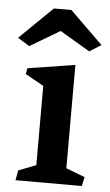

<svg xmlns="http://www.w3.org/2000/svg" viewBox="-66 -718 430 752"><g transform="rotate(5 149.0 -341.5)"><path d="M100.1 -65.9V-377.4L27.8 -418L32.2 -440.9L218.3 -470.2V-64L292.5 -35.6L284.7 0H23.9L31.2 -39.1ZM31.7 -527.8 -14.6 -556.6 115.2 -683.1H184.1L313.5 -556.6L267.6 -527.8L149.4 -597.7Z"/></g></svg>

Font: Vesper Libre Medium
Style: Regular
Weight: 500
Designer: Robert Keller & Kimya Gandhi
Foundry: Mota Italic
Version: Version 1.058